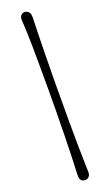

<svg xmlns="http://www.w3.org/2000/svg" viewBox="-168 -896 530 932"><g transform="rotate(-20 97.0 -429.5)"><path d="M125 -28.3Q125.5 -12.2 117.4 -3.9Q109.4 4.4 98.1 4.4Q86.9 4.4 78.1 -3.2Q69.3 -10.7 70.8 -37.6Q72.3 -64.5 74 -118.4Q75.7 -172.4 77.1 -235.4Q79.6 -374 79.6 -467.5Q79.6 -561 79.3 -607.9Q79.1 -654.8 78.6 -694.3Q77.6 -768.6 73.7 -830.1Q72.8 -845.7 80.1 -854.2Q87.4 -862.8 98.6 -862.8Q109.9 -862.8 119.4 -854.2Q128.9 -845.7 127.9 -820.3Q127 -794.9 125.7 -746.6Q124.5 -698.2 123.5 -638.7Q122.6 -579.1 121.8 -509.8Q121.1 -440.4 121.1 -295.9Q121.1 -151.4 125 -28.3Z"/></g></svg>

Font: Pompiere 
Style: Regular
Weight: 400
Designer: Karolina Lach
Foundry: Sorkin Type Co.
Version: Version 1.002